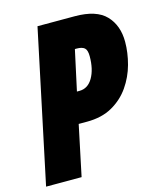

<svg xmlns="http://www.w3.org/2000/svg" viewBox="-113 -793 733 872"><g transform="rotate(-15 253.5 -357.0)"><path d="M-4.9 0 146 -713.9H320.8Q422.9 -713.9 467.5 -666.7Q512.2 -619.6 512.2 -543Q512.2 -491.7 497.6 -437.7Q482.9 -383.8 451.4 -338.4Q419.9 -293 370.4 -264.9Q320.8 -236.8 251 -236.8H211.9L162.1 0ZM242.2 -380.9H253.9Q293.9 -380.9 316.9 -420.2Q339.8 -459.5 339.8 -521Q339.8 -550.3 328.1 -560.1Q316.4 -569.8 292 -569.8H283.2Z"/></g></svg>

Font: Open Sans Condensed ExtraBold
Style: Italic
Weight: 800
Width: 3
Italic angle: -12°
Designer: Monotype Design Team
Foundry: Monotype Imaging Inc.
Version: Version 3.003; ttfautohint (v1.8.4)